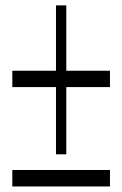

<svg xmlns="http://www.w3.org/2000/svg" viewBox="-20 -629 446 700"><path d="M24.9 50.8V-9.3H380.9V50.8ZM221.7 -311.5V-66.4H184.1V-311.5H24.9V-371.1H184.1V-609.4H221.7V-371.1H380.9V-311.5Z"/></svg>

Font: Scarab Serif
Style: Light
Weight: 300
Designer: John Roberts
Foundry: Scarab
Version: 1.0